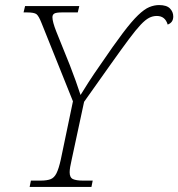

<svg xmlns="http://www.w3.org/2000/svg" viewBox="-20 -738 704 758"><path d="M97 0 102 -25H140Q165 -25 179.5 -30.5Q194 -36 203 -54Q212 -72 220 -108L268 -338L144 -647Q133 -675 124 -682Q115 -689 86 -689H73L79 -714H293L287 -689H226Q202 -689 194.5 -684.5Q187 -680 187 -670Q187 -652 202 -614L256 -480Q267 -452 279 -418.5Q291 -385 298 -363Q310 -383 330 -414Q350 -445 376 -482Q429 -560 464.5 -607Q500 -654 525 -678Q550 -702 569.5 -710Q589 -718 608 -718Q638 -718 651 -704.5Q664 -691 664 -673Q664 -649 642 -641Q632 -675 599 -675Q583 -675 568.5 -667.5Q554 -660 535.5 -640.5Q517 -621 489 -583.5Q461 -546 418 -485.5Q375 -425 312 -336L263 -108Q255 -74 255 -58Q255 -37 268 -31Q281 -25 307 -25H346L341 0Z"/></svg>

Font: Noto Serif ExtraLight
Style: Italic
Weight: 200
Italic angle: -12°
Designer: Monotype Design Team
Foundry: Monotype Imaging Inc.
Version: Version 2.014; ttfautohint (v1.8.4.7-5d5b)